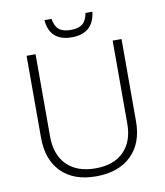

<svg xmlns="http://www.w3.org/2000/svg" viewBox="-91 -903 850 987"><g transform="rotate(-10 334.0 -409.5)"><path d="M581.5 -663.1V-233.9Q581.5 -119.6 515.1 -55.2Q448.7 9.3 330.6 9.3Q215.3 9.3 150.6 -55.4Q85.9 -120.1 85.9 -235.8V-663.1H132.8V-233.9Q132.8 -138.2 185.8 -85Q238.8 -31.7 335.9 -31.7Q430.7 -31.7 482.9 -84.2Q535.2 -136.7 535.2 -229.5V-663.1ZM332.5 -716.3Q217.8 -716.3 208 -827.6H245.1Q251.5 -788.1 272.5 -771.2Q293.5 -754.4 333.5 -754.4Q373.5 -754.4 394.5 -771.2Q415.5 -788.1 422.4 -827.6H458.5Q445.3 -716.3 332.5 -716.3Z"/></g></svg>

Font: Bpm'online Open Sans Light
Style: Regular
Weight: 300
Foundry: Ascender Corporation
Version: Version 1.10